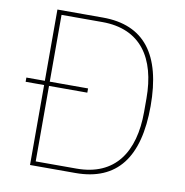

<svg xmlns="http://www.w3.org/2000/svg" viewBox="-79 -773 819 849"><g transform="rotate(10 330.5 -349.0)"><path d="M111 0H315C501 0 591 -118 591 -349C591 -580 501 -698 315 -698H111V-378H28V-359H111ZM133 -20V-359H305V-378H133V-678H316C489 -678 567 -560 567 -379V-319C567 -138 489 -20 316 -20Z"/></g></svg>

Font: IBM Plex Thai Looped Thin
Style: Regular
Weight: 100
Designer: Mike Abbink, Paul van der Laan, Pieter van Rosmalen, Ben Mitchell, Mark Frömberg
Foundry: Bold Monday
Version: Version 1.0